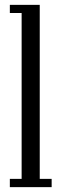

<svg xmlns="http://www.w3.org/2000/svg" viewBox="-20 -770 252 790"><path d="M20.5 0V-34H69V-716.5H20.5V-750H143.5V-34H192.5V0Z"/></svg>

Font: Imbue 10pt
Style: Regular
Weight: 400
Designer: Tyler Finck
Foundry: Etcetera Type Company
Version: Version 1.102; ttfautohint (v1.8.3)